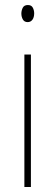

<svg xmlns="http://www.w3.org/2000/svg" viewBox="-20 -744 217 764"><path d="M91 -724Q105 -724 110.5 -713.5Q116 -703 116 -691Q116 -675 109 -665.5Q102 -656 90 -656Q77 -656 71 -666.5Q65 -677 65 -690Q65 -702 70.5 -713Q76 -724 91 -724ZM103 -527V0H77V-527Z"/></svg>

Font: Noto Sans Lao ExtraCondensed Thin
Style: Regular
Weight: 100
Width: 2
Designer: Monotype Design Team
Foundry: Monotype Imaging Inc.
Version: Version 2.003; ttfautohint (v1.8.4.7-5d5b)